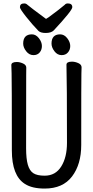

<svg xmlns="http://www.w3.org/2000/svg" viewBox="-20 -1074 540 1118"><path d="M240 24Q167 24 125 -3Q49 -51 49 -198Q49 -618 47.5 -648Q46 -678 46 -695Q46 -713 78 -713Q95 -713 114 -704.5Q133 -696 133 -680Q133 -668 132.5 -639Q132 -610 132 -210Q132 -150 142 -115Q152 -80 174 -65.5Q196 -51 240 -51Q303 -51 336.5 -104.5Q370 -158 370 -242Q370 -595 367 -697Q367 -715 399 -715Q417 -715 436 -706.5Q455 -698 455 -682Q455 -670 454 -645Q453 -620 453 -230Q453 -117 399.5 -46.5Q346 24 240 24ZM175 -753Q150 -753 132.5 -775.5Q115 -798 115 -820Q115 -874 166 -874Q189 -874 206.5 -851.5Q224 -829 224 -806Q224 -784 211 -768.5Q198 -753 175 -753ZM339 -753Q314 -753 297 -775.5Q280 -798 280 -820Q280 -874 330 -874Q354 -874 371.5 -851.5Q389 -829 389 -806Q389 -784 375.5 -768.5Q362 -753 339 -753ZM246 -882Q217 -882 204 -894Q168 -931 132 -976.5Q96 -1022 96 -1032Q96 -1054 121 -1054Q132 -1054 140 -1046Q153 -1034 248 -964Q261 -973 264 -974Q328 -1021 357 -1046Q363 -1054 375 -1054Q401 -1054 401 -1032Q401 -1013 293 -897Q278 -882 246 -882Z"/></svg>

Font: LXGW WenKai Mono TC
Style: Bold
Weight: 700
Designer: LXGW / Fontworks Inc.
Foundry: LXGW / Fontworks Inc.
Version: Version 1.330